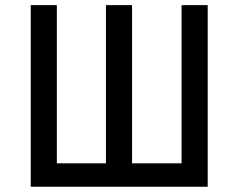

<svg xmlns="http://www.w3.org/2000/svg" viewBox="-20 -709 905 729"><path d="M96.7 0V-689.5H195.8V-88.9H382.3V-689.5H481.4V-88.9H669.4V-689.5H768.6V0Z"/></svg>

Font: Acari Sans Medium
Style: Regular
Weight: 500
Designer: Alfredo Marco Pradil and Stefan Peev
Foundry: Hanken Design Co.
Version: Version 1.045